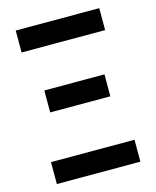

<svg xmlns="http://www.w3.org/2000/svg" viewBox="-111 -812 722 888"><g transform="rotate(-15 250.0 -367.5)"><path d="M50 -630V-735H450V-630ZM394 -328H106V-433H394ZM50 0V-105H450V0Z"/></g></svg>

Font: Iosevka Extrabold
Style: Regular
Weight: 800
Monospace: yes
Designer: Belleve Invis
Foundry: Belleve Invis
Version: Version 32.5.0; ttfautohint (v1.8.4)